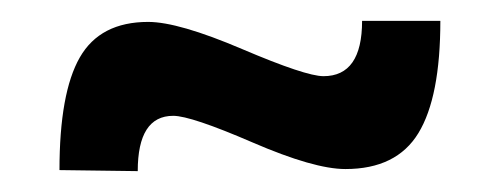

<svg xmlns="http://www.w3.org/2000/svg" viewBox="-20 -373 478 184"><path d="M112 -209 37 -210Q37 -284 56.5 -318Q76 -352 122 -352Q151 -352 212 -326Q273 -300 290 -300Q327 -300 327 -353H402Q402 -280 381 -245.5Q360 -211 311 -211Q281 -211 222 -236.5Q163 -262 146 -262Q112 -262 112 -209Z"/></svg>

Font: Gemunu Libre
Style: Bold
Weight: 700
Designer: Puspanada Ekanayake, Sola Matas, Pathum Egodawatta, Kosala Senevirathne
Foundry: mooniak
Version: Version 1.100